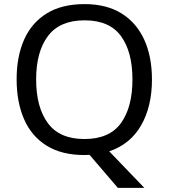

<svg xmlns="http://www.w3.org/2000/svg" viewBox="-20 -745 821 935"><path d="M720 -358Q720 -227 667.5 -135Q615 -43 512 -8L683 170H554L416 9Q410 9 403.5 9.5Q397 10 391 10Q280 10 206.5 -36Q133 -82 97 -165Q61 -248 61 -359Q61 -469 97 -551Q133 -633 206.5 -679Q280 -725 392 -725Q499 -725 572 -679.5Q645 -634 682.5 -551.5Q720 -469 720 -358ZM156 -358Q156 -223 213 -145.5Q270 -68 391 -68Q513 -68 569 -145.5Q625 -223 625 -358Q625 -493 569 -569.5Q513 -646 392 -646Q271 -646 213.5 -569.5Q156 -493 156 -358Z"/></svg>

Font: Noto Sans
Style: Regular
Weight: 400
Designer: Monotype Design Team
Foundry: Monotype Imaging Inc.
Version: Version 2.007